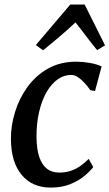

<svg xmlns="http://www.w3.org/2000/svg" viewBox="-20 -840 496 870"><path d="M210 10Q126 10 78 -47.8Q30 -105.5 29.5 -210Q29 -269.5 47.8 -331.2Q66.5 -393 103.8 -445Q141 -497 196.8 -528.8Q252.5 -560.5 325.5 -560.5Q353.5 -560.5 386 -555Q418.5 -549.5 440.5 -539L410.5 -427.5L389 -431.5Q377 -449.5 362.2 -465.2Q347.5 -481 332.2 -490.8Q317 -500.5 302.5 -500.5Q269.5 -500.5 240.8 -480Q212 -459.5 190.5 -421.8Q169 -384 157 -332Q145 -280 145.5 -218Q146 -164 158 -128.5Q170 -93 192.5 -75.5Q215 -58 248 -58Q277.5 -58 301 -66Q324.5 -74 344.2 -88Q364 -102 382 -120L402.5 -83Q389 -65 362.8 -43Q336.5 -21 298.2 -5.5Q260 10 210 10ZM175 -612 142.5 -636 298.5 -819.5H363.5L456 -634.5L420 -613Q395 -643 371.5 -674.5Q348 -706 322 -738.5Q288 -706.5 250.8 -674.8Q213.5 -643 175 -612Z"/></svg>

Font: Merriweather 36pt Medium
Style: Italic
Weight: 500
Italic angle: -7.8°
Version: Version 2.101